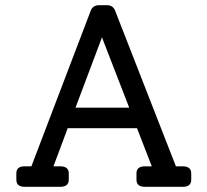

<svg xmlns="http://www.w3.org/2000/svg" viewBox="-20 -720 799 740"><path d="M684 -79Q717 -79 717 -52V-27Q717 0 684 0H539Q506 0 506 -27V-52Q506 -79 539 -79H565L508 -226H241L186 -79H212Q245 -79 245 -52V-27Q245 0 212 0H75Q43 0 43 -27V-52Q43 -79 75 -79H101L329 -677Q337 -700 362 -700H392Q416 -700 424 -678L658 -79ZM271 -305H478L373 -576Z"/></svg>

Font: Solway
Style: Regular
Weight: 400
Designer: Mariya V. Pigoulevskaya
Foundry: The Northern Block Ltd.
Version: Version 1.000;hotconv 1.0.109;makeotfexe 2.5.65596